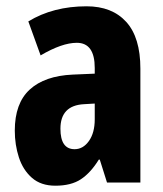

<svg xmlns="http://www.w3.org/2000/svg" viewBox="-20 -580 518 610"><path d="M255 -560Q336 -560 381 -510.5Q426 -461 426 -362V0H320L297 -73H294Q268 -31 237 -10.5Q206 10 156 10Q110 10 81.5 -15Q53 -40 40 -80Q27 -120 27 -165Q27 -252 74.5 -295.5Q122 -339 211 -343L281 -346V-364Q281 -444 224 -444Q177 -444 109 -404L70 -512Q149 -560 255 -560ZM247 -249Q172 -245 172 -171Q172 -106 217 -106Q244 -106 262.5 -132Q281 -158 281 -201V-251Z"/></svg>

Font: Noto Sans Arabic ExtCond ExtBd
Style: Regular
Weight: 800
Width: 2
Designer: Monotype Design Team, Nadine Chahine, Nizar Qandah and Khaled Hosny
Foundry: Monotype Imaging Inc.
Version: Version 2.012; ttfautohint (v1.8.4.7-5d5b)